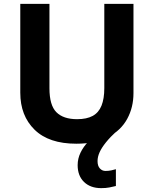

<svg xmlns="http://www.w3.org/2000/svg" viewBox="-20 -734 796 994"><path d="M485 100Q485 125 497 138Q509 151 526 151Q542 151 556 148Q570 145 580 142V229Q564 233 546 236.5Q528 240 504 240Q448 240 415 208Q382 176 382 121Q382 87 397 56Q412 25 437 -0.5Q462 -26 492 -43L586 -57Q551 -25 528.5 3Q506 31 495.5 54.5Q485 78 485 100ZM671 -252Q671 -178 638.5 -118.5Q606 -59 540.5 -24.5Q475 10 375 10Q233 10 159 -62.5Q85 -135 85 -254V-714H236V-277Q236 -189 272 -153Q308 -117 379 -117Q429 -117 460 -134Q491 -151 505.5 -187Q520 -223 520 -278V-714H671Z"/></svg>

Font: Noto Sans Thai
Style: Bold
Weight: 700
Designer: Monotype Design Team
Foundry: Monotype Imaging Inc.
Version: Version 2.001